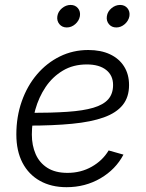

<svg xmlns="http://www.w3.org/2000/svg" viewBox="-20 -756 599 786"><path d="M252.4 10.3Q189.9 10.3 143.6 -15.6Q97.2 -41.5 72 -89.8Q46.9 -138.2 46.9 -205.6Q46.9 -278.3 69.1 -341.3Q91.3 -404.3 131.3 -451.4Q171.4 -498.5 225.1 -524.9Q278.8 -551.3 341.3 -551.3Q393.1 -551.3 430.4 -533.7Q467.8 -516.1 488 -483.9Q508.3 -451.7 508.3 -407.7Q508.3 -358.4 482.4 -326.2Q456.5 -293.9 404.8 -275.4Q353 -256.8 275.1 -249.3Q197.3 -241.7 93.8 -241.7L101.6 -293.9Q191.4 -293.9 256.1 -298.3Q320.8 -302.7 362.1 -314.9Q403.3 -327.1 423.1 -349.6Q442.9 -372.1 442.9 -408.2Q442.9 -447.3 414.6 -469.7Q386.2 -492.2 335.4 -492.2Q279.3 -492.2 237.1 -466.8Q194.8 -441.4 166.7 -399.7Q138.7 -357.9 124.5 -307.1Q110.4 -256.3 110.4 -205.1Q110.4 -160.6 126 -125Q141.6 -89.4 174.1 -68.8Q206.5 -48.3 256.3 -48.3Q311 -48.3 355.5 -73.5Q399.9 -98.6 424.8 -140.1L485.4 -123Q453.6 -62.5 391.4 -26.1Q329.1 10.3 252.4 10.3ZM456.1 -643.6Q437 -643.6 425.8 -657.2Q414.6 -670.9 417.5 -689.9Q420.4 -709 436.5 -722.4Q452.6 -735.8 471.7 -735.8Q490.7 -735.8 501.7 -722.4Q512.7 -709 509.8 -689.9Q506.3 -670.9 490.7 -657.2Q475.1 -643.6 456.1 -643.6ZM253.4 -643.6Q234.4 -643.6 223.1 -657.2Q211.9 -670.9 214.8 -689.9Q217.8 -709 233.9 -722.4Q250 -735.8 269 -735.8Q288.1 -735.8 299.1 -722.4Q310.1 -709 307.1 -689.9Q303.7 -670.9 288.1 -657.2Q272.5 -643.6 253.4 -643.6Z"/></svg>

Font: Inter 17pt Light
Style: Italic
Weight: 300
Italic angle: -9.3988°
Version: Version 4.001;git-66647c0bb